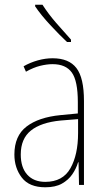

<svg xmlns="http://www.w3.org/2000/svg" viewBox="-20 -784 450 814"><path d="M203 -537Q272 -537 304 -495.5Q336 -454 336 -356V0H315L313 -96H311Q303 -69 286.5 -45Q270 -21 242.5 -5.5Q215 10 172 10Q104 10 72.5 -31Q41 -72 41 -129Q41 -208 92.5 -247.5Q144 -287 237 -296L310 -303V-351Q310 -441 284.5 -476.5Q259 -512 203 -512Q179 -512 150.5 -505Q122 -498 90 -480L80 -503Q108 -519 140 -528Q172 -537 203 -537ZM237 -273Q154 -265 111 -230.5Q68 -196 68 -129Q68 -74 95.5 -43.5Q123 -13 172 -13Q246 -13 278.5 -70.5Q311 -128 311 -220V-279ZM160 -764Q185 -725 218 -687Q251 -649 281 -616V-606H264Q232 -636 193 -678Q154 -720 129 -757V-764Z"/></svg>

Font: Noto Sans Gurmukhi UI Condensed Thin
Style: Regular
Weight: 100
Width: 3
Designer: Jelle Bosma - Monotype Design Team
Foundry: Monotype Imaging Inc.
Version: Version 2.004; ttfautohint (v1.8.4.7-5d5b)